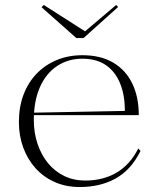

<svg xmlns="http://www.w3.org/2000/svg" viewBox="-20 -737 644 772"><path d="M311 -515Q385 -515 435.5 -485Q486 -455 512 -401Q538 -347 538 -274H116V-284L482 -291Q482 -357 462 -404Q442 -451 404.5 -476Q367 -501 311 -501Q254 -501 209.5 -471.5Q165 -442 140.5 -386.5Q116 -331 116 -254Q116 -203 131 -158.5Q146 -114 173 -81Q200 -48 238 -29.5Q276 -11 323 -11Q358 -11 390 -19Q422 -27 449 -43Q476 -59 498 -83.5Q520 -108 536 -140L545 -130Q525 -90 499.5 -62.5Q474 -35 442.5 -18Q411 -1 375.5 7Q340 15 301 15Q245 15 200 -5Q155 -25 123 -60.5Q91 -96 73.5 -143.5Q56 -191 56 -246Q56 -307 74.5 -356Q93 -405 127 -440.5Q161 -476 208 -495.5Q255 -515 311 -515ZM447 -717 455 -709 316 -584H287L147 -708L156 -717L322 -611Z"/></svg>

Font: Kalnia Light
Style: Regular
Weight: 300
Designer: Frida Medrano
Foundry: Frida Medrano
Version: Version 1.105